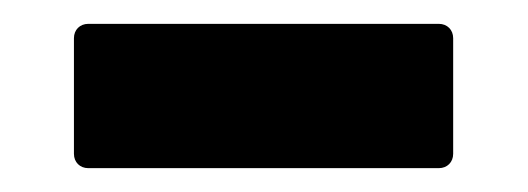

<svg xmlns="http://www.w3.org/2000/svg" viewBox="-20 -376 443 161"><path d="M54 -235H348C355 -235 360 -240 360 -247V-344C360 -351 355 -356 348 -356H54C47 -356 42 -351 42 -344V-247C42 -240 47 -235 54 -235Z"/></svg>

Font: Barlow Semi Condensed
Style: Bold
Weight: 700
Width: 4
Designer: Jeremy Tribby
Foundry: Tribby Type
Version: Version 1.422;hotconv 1.0.109;makeotfexe 2.5.65596